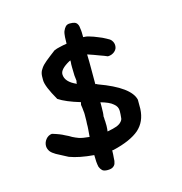

<svg xmlns="http://www.w3.org/2000/svg" viewBox="-108 -735 885 932"><g transform="rotate(-15 334.5 -268.5)"><path d="M549 -193V-147C547 -104 532 -71 504 -46C476 -22 432 -2 372 12C368 12 366 12 365 13C365 27 364 38 363 50C363 61 362 69 359 77C357 84 352 89 346 93C340 97 331 99 319 99C308 99 299 97 293 92C287 86 283 80 280 72C278 64 277 55 276 45C276 34 275 23 275 12C226 8 185 0 153 -12L96 -42C84 -49 75 -56 69 -64C63 -73 60 -82 60 -91C60 -103 64 -114 72 -124C80 -134 91 -140 103 -141C130 -133 150 -125 162 -118C175 -112 185 -107 194 -101C204 -96 213 -92 224 -88C236 -84 253 -81 276 -79L279 -116C280 -126 280 -135 280 -144C281 -154 281 -163 281 -172C281 -185 282 -197 280 -208C279 -220 278 -230 276 -240L279 -253C232 -267 196 -282 172 -298C144 -347 129 -382 129 -404C129 -418 129 -429 131 -437C133 -446 137 -454 143 -462C149 -471 158 -480 170 -490C182 -500 199 -513 220 -529C229 -533 239 -536 249 -538C260 -541 272 -543 285 -545C285 -557 286 -567 286 -578C287 -590 288 -599 291 -607C295 -616 299 -623 304 -628C310 -634 317 -636 326 -636C336 -636 343 -635 349 -633C355 -631 360 -627 363 -621C367 -615 368 -607 369 -596C371 -586 371 -572 371 -555H372C380 -555 390 -554 402 -550C415 -546 428 -542 441 -536C455 -531 467 -525 478 -519C490 -513 498 -508 502 -502C508 -494 511 -486 511 -476C511 -465 508 -456 498 -447C489 -439 477 -434 463 -434C453 -439 440 -443 424 -449C408 -455 390 -462 368 -469C369 -443 369 -420 369 -400V-349V-319C371 -319 373 -320 375 -318C378 -317 380 -316 381 -315C483 -278 539 -237 549 -193ZM285 -360C284 -367 283 -375 282 -386C282 -398 281 -411 281 -427V-443C282 -449 282 -456 282 -462L275 -459C243 -441 227 -424 227 -407C227 -381 246 -360 283 -344V-351C284 -354 285 -357 285 -360ZM450 -163C450 -178 444 -190 431 -200C419 -211 398 -220 370 -228V-204C370 -182 369 -166 367 -158C368 -153 368 -147 368 -141C369 -135 369 -129 369 -122C369 -116 370 -110 369 -103C369 -97 368 -90 367 -82C389 -86 404 -90 415 -94C427 -99 434 -104 439 -110C445 -116 448 -123 448 -131C449 -140 450 -151 450 -163Z"/></g></svg>

Font: Gaegu
Style: Bold
Weight: 700
Designer: JIKJI
Foundry: JIKJI
Version: Version 1.00